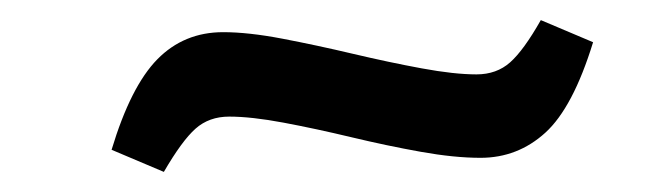

<svg xmlns="http://www.w3.org/2000/svg" viewBox="-20 -412 655 191"><path d="M458 -255Q432 -255 398.5 -261Q365 -267 329.5 -275.5Q294 -284 262 -290Q230 -296 208 -296Q188 -296 174.5 -284Q161 -272 143 -241L91 -263Q110 -326 136.5 -353Q163 -380 202 -380Q227 -380 261 -373.5Q295 -367 331 -358.5Q367 -350 399.5 -344Q432 -338 454 -338Q474 -338 487.5 -350Q501 -362 518 -392L570 -370Q550 -305 522.5 -280Q495 -255 458 -255Z"/></svg>

Font: Literata 36pt
Style: Bold Italic
Weight: 700
Italic angle: -2°
Designer: Latin by Veronika Burian and Jose Scaglione. Greek by Irene Vlachou. Cyrillic by Vera Evstafieva
Foundry: TypeTogether
Version: Version 3.002